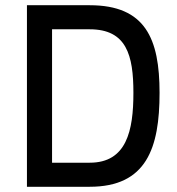

<svg xmlns="http://www.w3.org/2000/svg" viewBox="-20 -714 677 734"><path d="M323 0C540 0 590 -148 590 -359C590 -566 536 -694 323 -694H83V0ZM490 -359C490 -214 464 -92 323 -92H179V-602H323C464 -602 490 -503 490 -359Z"/></svg>

Font: TitilliumText22L
Style: 600 wt
Weight: 600
Designer: Campivisivi
Foundry: Campivisivi
Version: 1.000